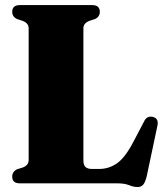

<svg xmlns="http://www.w3.org/2000/svg" viewBox="-20 -720 642 754"><path d="M352.5 -645 331 -638Q307.5 -629 307.5 -609V-90.5Q307.5 -71.5 316 -64Q324.5 -56.5 340.5 -56.5H369.5Q407.5 -56.5 439.2 -78.5Q471 -100.5 503 -161.5L545 -241.5Q556 -266.5 580 -261Q605.5 -255 597.5 -223L556 -27Q550.5 -4.5 542.5 5Q534.5 14.5 520 14.5Q505 14.5 487 7.2Q469 0 441 0H58Q28 0 28 -26.5Q28 -46 47.5 -55.5L69 -62Q92.5 -71 92.5 -91V-609Q92.5 -629 69 -638L47.5 -645Q28 -654 28 -673.5Q28 -700 58 -700H342Q372 -700 372 -673.5Q372 -654 352.5 -645Z"/></svg>

Font: Fraunces 144pt S050 Black
Style: Regular
Weight: 900
Version: Version 1.000; ttfautohint (v1.8.3)